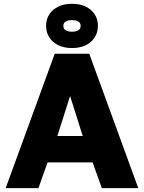

<svg xmlns="http://www.w3.org/2000/svg" viewBox="-20 -980 750 1000"><path d="M9.5 0 265 -700H445L700.2 0H510.5L462.2 -134.3H227.8L180.2 0ZM278.8 -271.7H410.8L345 -480ZM354.5 -729.8Q314.7 -729.8 284.4 -744.2Q254.2 -758.5 237.1 -784.8Q220 -811.1 220 -845Q220 -880.3 237.2 -906Q254.3 -931.6 284.4 -945.9Q314.5 -960.2 354.5 -960.2Q396.5 -960.2 426.1 -945.9Q455.7 -931.6 472.8 -906Q490 -880.3 490 -845Q490 -811.1 472.9 -784.8Q455.8 -758.5 426.1 -744.2Q396.3 -729.8 354.5 -729.8ZM354.9 -814.8Q375.5 -814.8 387.8 -822.3Q400 -829.8 400 -845.1Q400 -860.3 387.8 -867.7Q375.6 -875.2 354.4 -875.2Q334.2 -875.2 322.1 -867.7Q310 -860.2 310 -844.9Q310 -829.7 322.2 -822.3Q334.3 -814.8 354.9 -814.8Z"/></svg>

Font: Golos Text
Style: Regular
Weight: 400
Designer: A.Korolkova, Vitaly Kuzmin
Foundry: ParaType Ltd
Version: Version 2.004